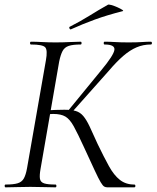

<svg xmlns="http://www.w3.org/2000/svg" viewBox="-26 -804 672 824"><path d="M435 0Q427 0 421 -3.5Q415 -7 406 -22Q397 -37 380.5 -72.5Q364 -108 335 -171Q308 -230 291 -261Q274 -292 255 -303.5Q236 -315 202 -315Q193 -315 182.5 -314Q172 -313 161 -312L163 -330Q220 -333 250 -333Q281 -333 299.5 -327.5Q318 -322 331.5 -306Q345 -290 358.5 -261.5Q372 -233 393 -186Q420 -130 441.5 -91Q463 -52 488.5 -32Q514 -12 550 -12Q555 -12 555 -6Q555 0 550 0ZM-2 0Q-6 0 -6 -6Q-6 -12 -2 -12Q32 -12 50 -17.5Q68 -23 76.5 -38.5Q85 -54 90 -82L171 -545Q179 -589 168 -601Q157 -613 107 -613Q103 -613 103 -619Q103 -625 107 -625Q129 -625 155.5 -623.5Q182 -622 212 -622Q245 -622 272.5 -623.5Q300 -625 320 -625Q324 -625 324 -619Q324 -613 320 -613Q287 -613 269 -607Q251 -601 242.5 -585Q234 -569 228 -540L148 -79Q143 -51 145.5 -36.5Q148 -22 163.5 -17Q179 -12 212 -12Q216 -12 216 -6Q216 0 212 0Q190 0 162.5 -1Q135 -2 104 -2Q74 -2 46 -1Q18 0 -2 0ZM278 -317 264 -326 409 -503Q462 -567 465 -590Q468 -613 423 -613Q419 -613 419 -619Q419 -625 423 -625Q446 -625 468.5 -623.5Q491 -622 526 -622Q562 -622 582.5 -623.5Q603 -625 621 -625Q626 -625 626 -619Q626 -613 621 -613Q589 -613 560.5 -601Q532 -589 503 -564Q474 -539 440 -499ZM278 -678Q274 -677 272 -682.5Q270 -688 273 -689Q320 -713 358.5 -737Q397 -761 436 -783Q439 -786 451.5 -782.5Q464 -779 477.5 -773Q491 -767 498.5 -762Q506 -757 500 -756Q433 -739 381 -720Q329 -701 278 -678Z"/></svg>

Font: Cormorant
Style: Italic
Weight: 400
Italic angle: -10°
Designer: Christian Thalmann (Catharsis Fonts)
Foundry: Catharsis Fonts
Version: Version 4.000